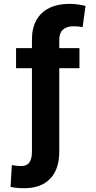

<svg xmlns="http://www.w3.org/2000/svg" viewBox="-20 -780 502 1004"><path d="M395.5 -423.3H290V13.7Q289.6 106 241.9 155Q194.3 204.1 106.9 204.1Q85.9 204.1 69.6 202.6Q53.2 201.2 35.2 197.3L42 83Q50.3 85 64.9 86.7Q79.6 88.4 88.9 88.4Q120.1 88.4 133.5 69.3Q147 50.3 147 13.7V-423.3H64V-528.3H147V-573.2Q147 -633.3 170.7 -675.3Q194.3 -717.3 238.3 -738.5Q282.2 -759.8 342.8 -759.8Q364.7 -759.8 386.7 -756.8Q408.7 -753.9 427.2 -749L412.1 -638.2Q389.2 -642.6 363.8 -642.6Q328.6 -642.6 309.3 -625Q290 -607.4 290 -573.2V-528.3H395.5Z"/></svg>

Font: Inter RS Variable
Style: Regular
Weight: 400
Designer: Rasmus Andersson (customised by Maria Ramos and Noel Pretorius)
Foundry: rsms
Version: Version 3.001;Glyphs 3.2.3 (3260)